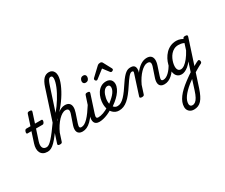

<svg xmlns="http://www.w3.org/2000/svg" viewBox="-249 -1865 3787 3230"><g transform="rotate(-30 1644.5 -250.0)"><path d="M232 17Q183 17 150.5 -1.5Q118 -20 101.5 -52.5Q85 -85 85.5 -128Q86 -171 102 -220L167 -420H89Q79 -420 75 -430Q71 -440 76 -460Q82 -480 91.5 -490Q101 -500 112 -500H194L258 -698Q264 -718 273.5 -724Q283 -730 303 -730Q334 -730 342.5 -720.5Q351 -711 344 -691L282 -500H408Q419 -500 423 -490.5Q427 -481 422 -460Q416 -441 406 -430.5Q396 -420 385 -420H256L187 -210Q175 -172 174.5 -143.5Q174 -115 183.5 -96Q193 -77 211 -67.5Q229 -58 254 -58Q268 -58 274.5 -46.5Q281 -35 278.5 -20.5Q276 -6 264.5 5.5Q253 17 232 17Z M235 17Q216 17 210 5.5Q204 -6 208.5 -20.5Q213 -35 225.5 -46.5Q238 -58 257 -58Q278 -58 304.5 -75.5Q331 -93 366.5 -131.5Q402 -170 449.5 -232Q497 -294 559 -382Q571 -398 583.5 -393.5Q596 -389 601 -374Q606 -359 593 -341Q523 -237 471 -168Q419 -99 378.5 -58.5Q338 -18 304 -0.5Q270 17 235 17Z M912 17Q873 17 849.5 2.5Q826 -12 816.5 -36Q807 -60 809 -89.5Q811 -119 821 -151L887 -344Q896 -373 895.5 -394.5Q895 -416 881.5 -428Q868 -440 838 -440Q806 -440 770 -419Q734 -398 698 -360.5Q662 -323 628 -271.5Q594 -220 566 -157L558 -233Q596 -303 634.5 -356.5Q673 -410 712 -446Q751 -482 790.5 -500.5Q830 -519 870 -519Q923 -519 951 -494Q979 -469 982.5 -423.5Q986 -378 965 -315L908 -145Q892 -96 898 -77Q904 -58 934 -58Q948 -58 954 -46.5Q960 -35 958 -20.5Q956 -6 944.5 5.5Q933 17 912 17ZM472 15Q456 15 442 8Q428 1 434 -18L736 -948Q768 -1046 811 -1090Q854 -1134 914 -1134Q949 -1134 973 -1118.5Q997 -1103 1010.5 -1075Q1024 -1047 1024 -1008Q1024 -975 1013.5 -933Q1003 -891 983.5 -844.5Q964 -798 937.5 -748.5Q911 -699 877.5 -648.5Q844 -598 805 -548.5Q766 -499 723 -452.5Q680 -406 634 -364L519 -11Q515 2 505 8.5Q495 15 472 15ZM672 -483Q707 -524 740 -569.5Q773 -615 802.5 -663Q832 -711 857 -758.5Q882 -806 900 -850.5Q918 -895 928 -934Q938 -973 938 -1003Q938 -1018 934 -1029Q930 -1040 921.5 -1045.5Q913 -1051 901 -1051Q886 -1051 873 -1040.5Q860 -1030 847 -1004Q834 -978 819 -932Z M912 17Q898 17 891.5 5.5Q885 -6 887.5 -20.5Q890 -35 901.5 -46.5Q913 -58 934 -58Q962 -58 992.5 -75Q1023 -92 1057.5 -127Q1092 -162 1132.5 -217.5Q1173 -273 1222 -350Q1231 -363 1243.5 -361.5Q1256 -360 1263.5 -350.5Q1271 -341 1265 -328Q1212 -233 1166.5 -167Q1121 -101 1079 -60.5Q1037 -20 996 -1.5Q955 17 912 17Z M1240 17Q1200 17 1176.5 3Q1153 -11 1144 -35Q1135 -59 1136.5 -89Q1138 -119 1149 -151L1258 -483Q1264 -503 1273.5 -509Q1283 -515 1303 -515Q1334 -515 1342.5 -505.5Q1351 -496 1344 -476L1236 -145Q1219 -95 1225.5 -76.5Q1232 -58 1261 -58Q1275 -58 1281.5 -46.5Q1288 -35 1286 -20.5Q1284 -6 1272.5 5.5Q1261 17 1240 17ZM1365 -669Q1345 -669 1330.5 -682Q1316 -695 1316 -720Q1316 -747 1334 -771Q1352 -795 1389 -795Q1409 -795 1423.5 -782.5Q1438 -770 1438 -744Q1438 -717 1420.5 -693Q1403 -669 1365 -669Z M1237 17Q1218 17 1212 5.5Q1206 -6 1210.5 -20.5Q1215 -35 1227.5 -46.5Q1240 -58 1259 -58Q1304 -58 1359.5 -77.5Q1415 -97 1475 -136Q1486 -143 1496 -138Q1506 -133 1512 -121Q1518 -109 1517 -96.5Q1516 -84 1506 -77Q1453 -43 1404.5 -22.5Q1356 -2 1313.5 7.5Q1271 17 1237 17Z M1474 -128Q1502 -144 1528 -163Q1554 -182 1577 -203Q1611 -231 1639 -262Q1667 -293 1683 -325Q1699 -357 1699 -385Q1699 -411 1687.5 -425Q1676 -439 1652 -439Q1638 -439 1631.5 -451Q1625 -463 1626.5 -479Q1628 -495 1639 -507Q1650 -519 1671 -519Q1708 -519 1734.5 -504.5Q1761 -490 1775 -464.5Q1789 -439 1789 -405Q1789 -361 1767.5 -315.5Q1746 -270 1709 -227Q1672 -184 1625 -146Q1598 -123 1567.5 -102.5Q1537 -82 1505 -64Z M1620 18Q1585 18 1556 5.5Q1527 -7 1504.5 -29Q1482 -51 1467 -80Q1452 -109 1444.5 -143.5Q1437 -178 1437 -214Q1437 -265 1451 -318.5Q1465 -372 1494 -417.5Q1523 -463 1567.5 -491Q1612 -519 1672 -519Q1683 -519 1687.5 -507Q1692 -495 1689 -479Q1686 -463 1676.5 -451Q1667 -439 1652 -439Q1629 -439 1609 -425Q1589 -411 1573.5 -387.5Q1558 -364 1547.5 -335Q1537 -306 1531 -275.5Q1525 -245 1525 -217Q1525 -187 1532 -159Q1539 -131 1552.5 -108.5Q1566 -86 1586.5 -73Q1607 -60 1635 -60Q1671 -60 1705.5 -79.5Q1740 -99 1775 -136Q1810 -173 1848 -225Q1886 -277 1928 -342Q1965 -398 1995 -432.5Q2025 -467 2050 -485.5Q2075 -504 2097 -510.5Q2119 -517 2140 -517Q2153 -517 2158 -505.5Q2163 -494 2160.5 -479.5Q2158 -465 2149 -453.5Q2140 -442 2124 -442Q2111 -442 2095 -430Q2079 -418 2059.5 -395Q2040 -372 2017 -339.5Q1994 -307 1968 -267Q1919 -192 1876 -138Q1833 -84 1792 -49.5Q1751 -15 1709 1.5Q1667 18 1620 18Z M1547 -610Q1534 -610 1524.5 -621Q1515 -632 1515 -644Q1515 -653 1519 -659Q1523 -665 1527 -669L1685 -818Q1699 -831 1713 -835.5Q1727 -840 1743 -840Q1756 -840 1767.5 -833.5Q1779 -827 1785 -814L1867 -661Q1871 -654 1872 -649Q1873 -644 1873 -639Q1873 -627 1858.5 -618.5Q1844 -610 1834 -610Q1824 -610 1818.5 -615Q1813 -620 1808 -626L1722 -739L1575 -625Q1569 -621 1562 -615.5Q1555 -610 1547 -610Z M2502 17Q2463 17 2439.5 2.5Q2416 -12 2407 -36Q2398 -60 2400 -89.5Q2402 -119 2412 -151L2477 -344Q2486 -373 2485.5 -394.5Q2485 -416 2471.5 -428Q2458 -440 2428 -440Q2397 -440 2362.5 -420Q2328 -400 2292.5 -364Q2257 -328 2224 -278.5Q2191 -229 2163 -169L2112 -11Q2108 2 2097.5 8.5Q2087 15 2064 15Q2048 15 2034.5 8Q2021 1 2027 -18L2152 -406Q2158 -423 2153.5 -432.5Q2149 -442 2134 -442Q2120 -442 2114.5 -453.5Q2109 -465 2111 -479.5Q2113 -494 2122.5 -505.5Q2132 -517 2149 -517Q2180 -517 2198.5 -507Q2217 -497 2225.5 -480Q2234 -463 2235.5 -442Q2237 -421 2234 -399L2224 -367Q2251 -404 2279.5 -432Q2308 -460 2337.5 -479.5Q2367 -499 2398 -509Q2429 -519 2460 -519Q2513 -519 2540.5 -494Q2568 -469 2572 -423.5Q2576 -378 2555 -315L2499 -145Q2482 -96 2488 -77Q2494 -58 2524 -58Q2538 -58 2544 -46.5Q2550 -35 2548 -20.5Q2546 -6 2534.5 5.5Q2523 17 2502 17Z M2502 17Q2488 17 2481.5 5.5Q2475 -6 2477.5 -20.5Q2480 -35 2491.5 -46.5Q2503 -58 2524 -58Q2550 -58 2577.5 -72Q2605 -86 2632 -111.5Q2659 -137 2684.5 -172Q2710 -207 2732 -250Q2739 -264 2752 -263.5Q2765 -263 2774 -253Q2783 -243 2778 -229Q2751 -170 2720 -124Q2689 -78 2654 -47Q2619 -16 2581 0.5Q2543 17 2502 17Z M3033 38Q3053 25 3073 12.5Q3093 0 3112.5 -11Q3132 -22 3150 -31.5Q3168 -41 3183 -47Q3197 -54 3206.5 -47Q3216 -40 3219.5 -26Q3223 -12 3219.5 1Q3216 14 3205 20Q3185 29 3162 42Q3139 55 3115 68.5Q3091 82 3067.5 97Q3044 112 3022 127ZM2721 634Q2663 634 2628.5 600Q2594 566 2594 514Q2594 468 2611.5 423Q2629 378 2662 333.5Q2695 289 2742.5 244.5Q2790 200 2850 155Q2873 138 2894.5 122Q2916 106 2938 91Q2960 76 2983 61L3040 -116Q3004 -68 2967.5 -39Q2931 -10 2898 3.5Q2865 17 2837 17Q2797 17 2768 -2Q2739 -21 2723.5 -56.5Q2708 -92 2708 -141Q2708 -186 2721 -237.5Q2734 -289 2760 -338.5Q2786 -388 2825 -429Q2864 -470 2916.5 -494.5Q2969 -519 3034 -519Q3055 -519 3076.5 -515Q3098 -511 3119 -503Q3140 -495 3159 -484L3161 -489Q3167 -505 3176 -510Q3185 -515 3204 -515Q3235 -515 3243.5 -505.5Q3252 -496 3245 -476L2971 365Q2947 437 2921.5 488.5Q2896 540 2866.5 572Q2837 604 2801 619Q2765 634 2721 634ZM2735 557Q2765 557 2791 537Q2817 517 2840.5 474Q2864 431 2886 362L2947 171Q2935 180 2923 189Q2911 198 2899.5 206Q2888 214 2877 223Q2829 262 2792.5 299Q2756 336 2731.5 370.5Q2707 405 2694.5 437.5Q2682 470 2682 501Q2682 519 2688.5 532Q2695 545 2707 551Q2719 557 2735 557ZM2866 -63Q2900 -63 2938.5 -90.5Q2977 -118 3018 -169.5Q3059 -221 3099 -295L3138 -417Q3108 -431 3081.5 -435.5Q3055 -440 3030 -440Q2982 -440 2944.5 -420.5Q2907 -401 2879.5 -369Q2852 -337 2834 -298.5Q2816 -260 2807 -222Q2798 -184 2798 -153Q2798 -125 2806 -104.5Q2814 -84 2829 -73.5Q2844 -63 2866 -63Z"/></g></svg>

Font: Playwrite CU
Style: Regular
Weight: 400
Designer: Veronika Burian, José Scaglione
Foundry: TypeTogether
Version: Version 1.002